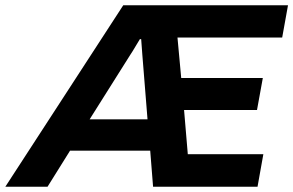

<svg xmlns="http://www.w3.org/2000/svg" viewBox="-69 -706 1109 726"><path d="M-48.8 0 397 -686H1020L998 -564H602.1L616.2 -411.1H924.8L902.8 -290H627L641.1 -123H926.8L904.8 0H509.8L499 -136.2H195.8L110.8 0ZM270 -254.9H488.8L469.2 -499Q468.8 -508.8 467 -528.6Q465.3 -548.3 464.8 -558.1H460Q454.6 -549.8 442.9 -529.8Q431.2 -509.8 423.8 -499Z"/></svg>

Font: Archivo
Style: Bold Italic
Weight: 700
Italic angle: -10°
Designer: Hector Gatti
Foundry: Omnibus-Type
Version: Version 2.001